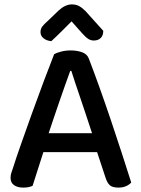

<svg xmlns="http://www.w3.org/2000/svg" viewBox="-20 -843 642 872"><path d="M305 -746Q286 -727 262.5 -703.5Q239 -680 213 -656Q192 -658 178 -669Q164 -680 164 -697Q164 -712 172 -722.5Q180 -733 196 -747L247 -796Q277 -823 306 -823Q325 -823 339 -815.5Q353 -808 368 -793L449 -703Q449 -682 437.5 -670.5Q426 -659 406 -659Q392 -659 380.5 -666.5Q369 -674 352 -693ZM421 -152H177L128 1Q119 5 109 7Q99 9 85 9Q60 9 44 -2Q28 -13 28 -35Q28 -46 31 -56.5Q34 -67 39 -80Q52 -122 75.5 -188.5Q99 -255 125.5 -329Q152 -403 179 -474.5Q206 -546 226 -597Q236 -603 257 -608.5Q278 -614 300 -614Q329 -614 352 -606Q375 -598 383 -578Q405 -521 431 -448.5Q457 -376 483 -299Q509 -222 533 -148Q557 -74 576 -14Q567 -4 552.5 2.5Q538 9 518 9Q491 9 479 -1.5Q467 -12 459 -37ZM299 -521Q289 -494 277 -460Q265 -426 252 -388.5Q239 -351 226 -312.5Q213 -274 201 -238H398Q385 -278 371.5 -318.5Q358 -359 345.5 -396Q333 -433 322 -465.5Q311 -498 304 -521Z"/></svg>

Font: Baloo Tammudu 2 Medium
Style: Regular
Weight: 500
Designer: Maithili Shingre, Omkar Shende and Ek Type
Foundry: Ek Type
Version: Version 1.640;hotconv 1.0.111;makeotfexe 2.5.65597; ttfautoh